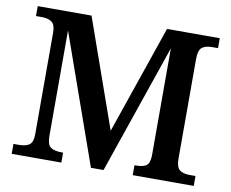

<svg xmlns="http://www.w3.org/2000/svg" viewBox="-78 -814 1101 914"><g transform="rotate(10 472.5 -357.0)"><path d="M33 -48H61Q93 -48 110 -60.5Q127 -73 127 -111V-602Q127 -640 110 -653Q93 -666 61 -666H33V-714H293L478 -190L658 -714H913V-666H884Q852 -666 835.5 -652.5Q819 -639 819 -598V-116Q819 -75 835.5 -61.5Q852 -48 884 -48H913V0H618V-48H625Q660 -48 675.5 -59.5Q691 -71 692 -107V-626L477 0H416L195 -625V-116Q195 -74 212 -61Q229 -48 268 -48H273V0H33Z"/></g></svg>

Font: Noto Serif SemiBold
Style: Regular
Weight: 600
Designer: Monotype Design Team
Foundry: Monotype Imaging Inc.
Version: Version 1.001